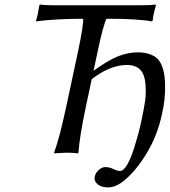

<svg xmlns="http://www.w3.org/2000/svg" viewBox="-20 -668 742 840"><path d="M321.8 -444.8Q345.7 -558.6 343.8 -585.9Q284.2 -585.9 232.9 -583Q181.6 -580.1 160.2 -577.1L139.2 -574.2L137.7 -578.1Q145.5 -601.1 152.3 -645L154.8 -647.9Q178.2 -645 213.9 -645H600.1Q636.2 -645 660.6 -647.9L662.1 -645Q649.9 -602.1 647.9 -578.1L645 -574.2Q579.6 -586.4 445.8 -585.9Q431.6 -558.1 407.7 -444.8L389.2 -358.4Q451.2 -403.3 494.9 -421.1Q538.6 -439 584.5 -439Q613.8 -439 638.4 -429.7Q663.1 -420.4 674.8 -404.3Q699.7 -371.1 702.1 -303.5Q704.6 -235.8 688.5 -168Q668.5 -74.2 621.3 3.2Q574.2 80.6 522.9 122.1Q486.8 151.9 451.7 151.9Q423.8 151.9 407.2 138.2Q390.6 124.5 394.5 105Q397.9 88.4 411.9 75.7Q425.8 63 440.4 63Q459.5 63 474.1 70.8Q492.7 79.6 504.9 80.1Q520 80.1 536.4 52.5Q552.7 24.9 565.9 -17.8Q579.1 -60.5 586.7 -89.1Q594.2 -117.7 599.1 -142.1Q609.9 -192.4 614.7 -225.6Q619.6 -258.8 616.5 -299.6Q613.3 -340.3 595.7 -360.4Q575.2 -383.8 535.6 -383.8Q462.4 -383.8 381.3 -321.8L355.5 -200.2Q328.1 -70.8 323.2 0L320.3 2.9Q303.7 0 270 0L217.3 2.9L216.8 0Q241.2 -67.9 269.5 -200.2Z"/></svg>

Font: Linux Biolinum O
Style: Italic
Weight: 400
Italic angle: -12°
Designer: Philipp H. Poll
Foundry: Philipp H. Poll
Version: Version 1.1.3